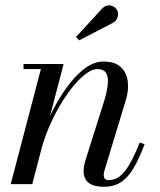

<svg xmlns="http://www.w3.org/2000/svg" viewBox="-20 -705 611 735"><path d="M378 10Q339 10 319.5 -5Q300 -20 300 -52Q300 -62 302.2 -72.5Q304.5 -83 306.5 -89.5L375.5 -308Q388 -346.5 392 -376.5Q396 -406.5 387.2 -423.5Q378.5 -440.5 352.5 -440.5Q329 -440.5 298.5 -414.5Q268 -388.5 237 -344.2Q206 -300 179.8 -245.2Q153.5 -190.5 138 -133H124Q135 -174.5 153.8 -220.8Q172.5 -267 197.5 -311Q222.5 -355 251.5 -391Q280.5 -427 312 -448.2Q343.5 -469.5 375.5 -469.5Q419 -469.5 441.8 -448.8Q464.5 -428 469 -393.8Q473.5 -359.5 461 -319.5L380 -52.5Q378.5 -48 377.8 -43.2Q377 -38.5 377 -34.5Q377 -26.5 381.2 -21Q385.5 -15.5 396 -15.5Q431 -15.5 457.8 -49.2Q484.5 -83 515 -159.5L533.5 -153Q512 -95.5 490.2 -59.5Q468.5 -23.5 441.8 -6.8Q415 10 378 10ZM21 0 136.5 -440.5H70V-460H223.5L103.5 0ZM283 -550.5 271 -563.5 371.5 -673Q379.5 -680.5 387.8 -683Q396 -685.5 403.8 -684Q411.5 -682.5 417.8 -678Q424 -673.5 427.5 -667.5Q432.5 -659.5 432 -649.8Q431.5 -640 426.8 -631.8Q422 -623.5 414 -618.5Z"/></svg>

Font: Bodoni Moda SC
Style: Italic
Weight: 400
Italic angle: -13°
Designer: Owen Earl
Foundry: indestructible type
Version: Version 2.005